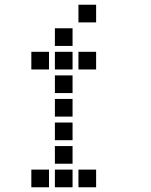

<svg xmlns="http://www.w3.org/2000/svg" viewBox="-20 -808 640 815"><path d="M314 -788Q313 -788 313 -788Q313 -788 313 -787V-714Q313 -713 313 -713Q313 -713 314 -713H387Q388 -713 388 -713Q388 -713 388 -714V-787Q388 -788 388 -788Q388 -788 387 -788ZM214 -688Q213 -688 213 -688Q213 -688 213 -687V-614Q213 -613 213 -613Q213 -613 214 -613H287Q288 -613 288 -613Q288 -613 288 -614V-687Q288 -688 288 -688Q288 -688 287 -688ZM114 -588Q113 -588 113 -588Q113 -588 113 -587V-514Q113 -513 113 -513Q113 -513 114 -513H187Q188 -513 188 -513Q188 -513 188 -514V-587Q188 -588 188 -588Q188 -588 187 -588ZM214 -588Q213 -588 213 -588Q213 -588 213 -587V-514Q213 -513 213 -513Q213 -513 214 -513H287Q288 -513 288 -513Q288 -513 288 -514V-587Q288 -588 288 -588Q288 -588 287 -588ZM314 -588Q313 -588 313 -588Q313 -588 313 -587V-514Q313 -513 313 -513Q313 -513 314 -513H387Q388 -513 388 -513Q388 -513 388 -514V-587Q388 -588 388 -588Q388 -588 387 -588ZM214 -488Q213 -488 213 -488Q213 -488 213 -487V-414Q213 -413 213 -413Q213 -413 214 -413H287Q288 -413 288 -413Q288 -413 288 -414V-487Q288 -488 288 -488Q288 -488 287 -488ZM214 -388Q213 -388 213 -388Q213 -388 213 -387V-314Q213 -313 213 -313Q213 -313 214 -313H287Q288 -313 288 -313Q288 -313 288 -314V-387Q288 -388 288 -388Q288 -388 287 -388ZM214 -288Q213 -288 213 -288Q213 -288 213 -287V-214Q213 -213 213 -213Q213 -213 214 -213H287Q288 -213 288 -213Q288 -213 288 -214V-287Q288 -288 288 -288Q288 -288 287 -288ZM214 -188Q213 -188 213 -188Q213 -188 213 -187V-114Q213 -113 213 -113Q213 -113 214 -113H287Q288 -113 288 -113Q288 -113 288 -114V-187Q288 -188 288 -188Q288 -188 287 -188ZM114 -88Q113 -88 113 -88Q113 -88 113 -87V-14Q113 -13 113 -13Q113 -13 114 -13H187Q188 -13 188 -13Q188 -13 188 -14V-87Q188 -88 188 -88Q188 -88 187 -88ZM214 -88Q213 -88 213 -88Q213 -88 213 -87V-14Q213 -13 213 -13Q213 -13 214 -13H287Q288 -13 288 -13Q288 -13 288 -14V-87Q288 -88 288 -88Q288 -88 287 -88ZM314 -88Q313 -88 313 -88Q313 -88 313 -87V-14Q313 -13 313 -13Q313 -13 314 -13H387Q388 -13 388 -13Q388 -13 388 -14V-87Q388 -88 388 -88Q388 -88 387 -88Z"/></svg>

Font: Doto Black
Style: Bold
Weight: 700
Monospace: yes
Version: Version 1.000